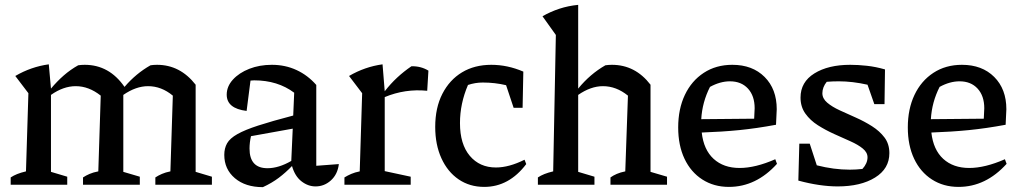

<svg xmlns="http://www.w3.org/2000/svg" viewBox="-20 -761 4207 791"><path d="M24 0V-30Q36 -38 51 -44Q66 -50 87 -55L97 -377L43 -448Q108 -486 181 -496L190 -396Q215 -426 242.5 -450Q270 -474 302 -492Q314 -494 329 -494Q430 -494 493 -403Q540 -458 600 -492Q612 -494 627 -494Q722 -494 786 -412V-53L853 -33V0H620V-30Q632 -38 647 -44.5Q662 -51 682 -55L692 -367Q645 -406 590 -406Q540 -406 488 -370V-53L556 -33V0H322V-30Q334 -38 349 -44.5Q364 -51 385 -55L395 -367Q346 -406 292 -406Q241 -406 190 -370V-53L257 -33V0Z M1063 10Q991 10 947.5 -27Q904 -64 904 -123Q904 -150 915.5 -170.5Q927 -191 958 -208.5Q989 -226 1044.5 -244Q1100 -262 1188 -285L1192 -379Q1124 -430 1027 -430Q1020 -430 1012 -429L996 -304Q914 -314 914 -371Q914 -405 939.5 -433Q965 -461 1007 -477.5Q1049 -494 1100 -494Q1155 -494 1201.5 -472.5Q1248 -451 1283 -411V-78L1376 -85Q1371 -43 1343.5 -18Q1316 7 1280 7Q1249 7 1222 -14Q1195 -35 1183 -77Q1157 -50 1128.5 -28.5Q1100 -7 1063 10ZM1008 -149Q1008 -68 1082 -68Q1128 -68 1180 -98L1186 -231L1014 -200Q1011 -187 1009.5 -174Q1008 -161 1008 -149Z M1399 0V-30Q1412 -38 1427 -44.5Q1442 -51 1462 -55L1472 -377L1418 -448Q1483 -486 1556 -496L1565 -385Q1589 -416 1616.5 -441.5Q1644 -467 1675 -488Q1714 -489 1745 -470L1740 -387Q1649 -396 1565 -361V-56L1672 -33V0Z M1975 9Q1915 9 1869.5 -22Q1824 -53 1798.5 -109Q1773 -165 1773 -238Q1773 -317 1802.5 -374.5Q1832 -432 1883.5 -463Q1935 -494 2004 -494Q2071 -494 2136 -466L2133 -317H2096L2065 -410Q2019 -421 1969 -421Q1938 -421 1908 -411Q1875 -334 1875 -254Q1875 -167 1915.5 -119Q1956 -71 2023 -71Q2077 -71 2141 -103L2148 -85Q2077 9 1975 9Z M2196 0V-30Q2208 -38 2223 -44Q2238 -50 2259 -55L2270 -617L2215 -694Q2248 -713 2284.5 -725Q2321 -737 2362 -741V-396Q2411 -456 2474 -492Q2487 -494 2501 -494Q2597 -494 2660 -412V-53L2728 -33V0H2495V-30Q2506 -38 2521 -44.5Q2536 -51 2556 -55L2567 -367Q2519 -406 2464 -406Q2414 -406 2362 -370V-53L2429 -33V0Z M2983 9Q2921 9 2873.5 -21.5Q2826 -52 2800 -107Q2774 -162 2774 -236Q2774 -312 2801.5 -370Q2829 -428 2879.5 -461Q2930 -494 2997 -494Q3080 -494 3130 -444Q3180 -394 3180 -311L3177 -247Q3096 -232 3025.5 -225Q2955 -218 2871 -215Q2879 -144 2920 -106.5Q2961 -69 3027 -69Q3092 -69 3174 -105L3181 -86Q3095 9 2983 9ZM2905 -403Q2873 -340 2869 -270L3087 -272L3089 -315Q3089 -366 3061.5 -396Q3034 -426 2987 -426Q2947 -426 2905 -403Z M3269 -17 3273 -169H3316L3345 -80Q3380 -71 3414 -66.5Q3448 -62 3481 -62Q3506 -62 3533 -65Q3554 -88 3554 -113Q3554 -133 3534.5 -149Q3515 -165 3483.5 -179Q3452 -193 3416.5 -209Q3381 -225 3349.5 -245Q3318 -265 3298 -293Q3278 -321 3278 -359Q3278 -423 3335 -458.5Q3392 -494 3483 -494Q3515 -494 3551.5 -490Q3588 -486 3626 -475L3624 -332H3582L3554 -412Q3492 -426 3436 -426Q3410 -426 3386 -424Q3377 -413 3372.5 -401Q3368 -389 3368 -377Q3368 -355 3388 -338Q3408 -321 3439.5 -306.5Q3471 -292 3506 -276.5Q3541 -261 3572.5 -241Q3604 -221 3624 -194.5Q3644 -168 3644 -130Q3644 -66 3585 -29.5Q3526 7 3431 7Q3395 7 3354 1Q3313 -5 3269 -17Z M3929 9Q3867 9 3819.5 -21.5Q3772 -52 3746 -107Q3720 -162 3720 -236Q3720 -312 3747.5 -370Q3775 -428 3825.5 -461Q3876 -494 3943 -494Q4026 -494 4076 -444Q4126 -394 4126 -311L4123 -247Q4042 -232 3971.5 -225Q3901 -218 3817 -215Q3825 -144 3866 -106.5Q3907 -69 3973 -69Q4038 -69 4120 -105L4127 -86Q4041 9 3929 9ZM3851 -403Q3819 -340 3815 -270L4033 -272L4035 -315Q4035 -366 4007.5 -396Q3980 -426 3933 -426Q3893 -426 3851 -403Z"/></svg>

Font: Piazzolla Medium
Style: Regular
Weight: 500
Designer: Juan Pablo del Peral
Foundry: Huerta Tipografica
Version: Version 1.330